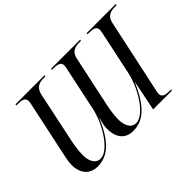

<svg xmlns="http://www.w3.org/2000/svg" viewBox="-120 -1032 1358 1358"><g transform="rotate(-45 559.0 -352.5)"><path d="M215 9C316 9 395 -56 467 -230H468C454 -178 450 -162 450 -128C450 -61 482 9 571 9C672 9 748 -56 823 -227H824L778 0H966L968 -10H955C913 -10 883 -16 883 -50C883 -56 885 -70 891 -96L1007 -637C1020 -696 1059 -704 1103 -704H1116L1118 -714H827L825 -704H838C880 -704 910 -698 910 -664C910 -658 908 -644 906 -636L840 -326C815 -181 707 -16 626 -16C573 -16 553 -69 553 -125C553 -176 566 -240 575 -281L651 -637C664 -696 703 -704 747 -704H760L762 -714H471L469 -704H482C524 -704 554 -698 554 -664C554 -658 552 -644 550 -636L484 -326C459 -181 351 -16 270 -16C217 -16 197 -69 197 -125C197 -176 210 -240 219 -281L293 -632C306 -695 347 -704 391 -704H404L406 -714H115L113 -704H126C168 -704 198 -698 198 -664C198 -658 196 -644 194 -636L112 -252C104 -214 92 -165 92 -128C92 -61 126 9 215 9Z"/></g></svg>

Font: Noto Serif Display
Style: Italic
Weight: 400
Italic angle: -12°
Designer: Monotype Design Team
Foundry: Monotype Imaging Inc.
Version: Version 2.009